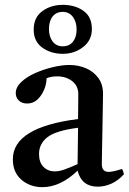

<svg xmlns="http://www.w3.org/2000/svg" viewBox="-20 -760 533 792"><path d="M383 10Q317 10 300 -56Q229 12 155 12Q104 12 68.5 -18.5Q33 -49 33 -103Q33 -235 302 -269Q302 -293 302.5 -318Q303 -343 303 -371Q303 -406 277.5 -425.5Q252 -445 216 -445Q190 -445 172 -437Q172 -414 162 -390Q152 -366 134.5 -349.5Q117 -333 92 -333Q70 -333 57.5 -345.5Q45 -358 45 -376Q45 -400 67.5 -421.5Q90 -443 125 -458.5Q160 -474 198 -483Q236 -492 266 -492Q303 -492 334.5 -478.5Q366 -465 385.5 -438.5Q405 -412 405 -373Q405 -349 404 -310.5Q403 -272 402.5 -228.5Q402 -185 401 -146Q400 -107 400 -83Q400 -51 428 -51Q446 -51 483 -63Q487 -58 488.5 -52Q490 -46 491 -41Q466 -14 438.5 -2Q411 10 383 10ZM300 -83 302 -233Q210 -221 175.5 -194Q141 -167 141 -125Q141 -90 159.5 -71.5Q178 -53 206 -53Q224 -53 246.5 -61Q269 -69 300 -83ZM119 -638Q119 -688 154.5 -714Q190 -740 239 -740Q289 -740 324 -715.5Q359 -691 359 -640Q359 -594 323 -566Q287 -538 239 -538Q190 -538 154.5 -563.5Q119 -589 119 -638ZM239 -711Q212 -711 197 -692Q182 -673 182 -640Q182 -609 197 -589Q212 -569 239 -569Q266 -569 281 -588Q296 -607 296 -638Q296 -670 280.5 -690.5Q265 -711 239 -711Z"/></svg>

Font: Tiro Gurmukhi
Style: Regular
Weight: 400
Designer: Gurmukhi: John Hudson & Fiona Ross. Latin: John Hudson.
Foundry: Tiro Typeworks Ltd.
Version: Version 1.52